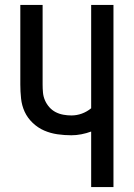

<svg xmlns="http://www.w3.org/2000/svg" viewBox="-20 -755 540 775"><path d="M348 0V-224Q329 -217 308.5 -213Q288 -209 268 -209Q240 -209 212 -213Q184 -217 158.5 -228Q133 -239 112 -259Q91 -279 79.5 -304Q68 -329 65 -357.5Q62 -386 62 -414V-735H152V-414Q152 -397 153.5 -381Q155 -365 161.5 -350Q168 -335 179 -322.5Q190 -310 204.5 -302.5Q219 -295 235.5 -292Q252 -289 268 -289Q290 -289 310.5 -296.5Q331 -304 348 -318V-735H438V0Z"/></svg>

Font: Iosevka Medium
Style: Regular
Weight: 500
Monospace: yes
Designer: Belleve Invis
Foundry: Belleve Invis
Version: Version 32.5.0; ttfautohint (v1.8.4)